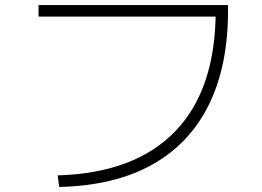

<svg xmlns="http://www.w3.org/2000/svg" viewBox="-20 -726 1040 762"><path d="M209 -30Q516 -39 676 -205.5Q836 -372 836 -684L860 -660H133V-706H885V-684Q885 -463 808 -308.5Q731 -154 582 -71.5Q433 11 215 16Z"/></svg>

Font: M PLUS 2 Thin Light
Style: Regular
Weight: 300
Version: Version 1.001